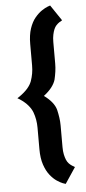

<svg xmlns="http://www.w3.org/2000/svg" viewBox="-62 -858 453 1010"><g transform="rotate(-5 164.5 -353.0)"><path d="M243 -518V-631Q243 -653 246.5 -669.5Q250 -686 255 -698Q260 -710 267.5 -718Q275 -726 283 -731.5Q291 -737 299 -741L243 -824Q242 -824 229 -819Q216 -814 198 -802Q180 -790 162 -768.5Q144 -747 132.5 -713Q121 -679 121 -631V-518Q121 -496 117.5 -476Q114 -456 107 -436Q100 -417 84 -398.5Q68 -380 41 -361L29 -353L41 -346Q68 -328 84 -309Q100 -290 107 -271Q114 -252 117.5 -231.5Q121 -211 121 -190V-76Q121 -28 132.5 6Q144 40 161.5 62Q179 84 197 96Q215 108 228 113Q241 118 243 118L299 34Q292 30 283.5 24.5Q275 19 267.5 11Q260 3 255 -9Q250 -21 246.5 -37.5Q243 -54 243 -76V-190Q243 -211 240 -232Q237 -253 232 -274Q221 -315 169 -353Q195 -373 210.5 -393Q226 -413 232 -433Q237 -454 240 -475Q243 -496 243 -518Z"/></g></svg>

Font: Advent Pro Expanded
Style: Bold
Weight: 700
Width: 7
Designer: VivaRado, Andreas Kalpakidis
Foundry: VivaRado, Andreas Kalpakidis
Version: Version 3.000